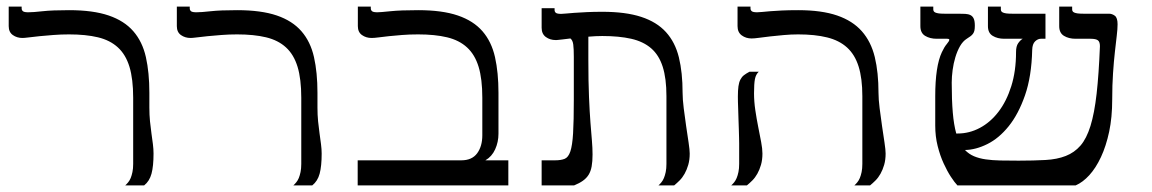

<svg xmlns="http://www.w3.org/2000/svg" viewBox="-20 -560 3481 580"><path d="M431.2 -234.9Q431.2 -212.9 433.1 -193.6Q435.1 -174.3 437.5 -157Q439.9 -139.6 441.9 -124.5Q443.8 -109.4 443.8 -96.2Q443.8 -58.1 437.7 -35.4Q431.6 -12.7 415.5 0H358.4Q362.8 -3.9 367.2 -9.3Q371.6 -14.6 374.8 -22.2Q377.9 -29.8 380.1 -40.3Q382.3 -50.8 382.3 -64.9V-264.6Q382.3 -321.3 371.1 -358.2Q359.9 -395 336.2 -416.7Q312.5 -438.5 275.9 -447.3Q239.3 -456.1 188.5 -456.1Q164.1 -456.1 141.1 -454.3Q118.2 -452.6 99.4 -450.7Q80.6 -448.7 66.9 -447Q53.2 -445.3 47.9 -445.3Q31.2 -445.3 18.8 -454.1Q6.3 -462.9 6.3 -481V-540H45.4V-534.7Q45.4 -529.3 49.3 -526.1Q53.2 -522.9 65.4 -522.9Q80.1 -522.9 108.9 -526.1Q137.7 -529.3 188.5 -529.3Q261.2 -529.3 308.3 -513.2Q355.5 -497.1 382.8 -465.6Q410.2 -434.1 420.7 -387.5Q431.2 -340.8 431.2 -279.8Z M939 -234.9Q939 -212.9 940.9 -193.6Q942.9 -174.3 945.3 -157Q947.8 -139.6 949.7 -124.5Q951.7 -109.4 951.7 -96.2Q951.7 -58.1 945.6 -35.4Q939.5 -12.7 923.3 0H866.2Q870.6 -3.9 875 -9.3Q879.4 -14.6 882.6 -22.2Q885.7 -29.8 887.9 -40.3Q890.1 -50.8 890.1 -64.9V-264.6Q890.1 -321.3 878.9 -358.2Q867.7 -395 844 -416.7Q820.3 -438.5 783.7 -447.3Q747.1 -456.1 696.3 -456.1Q671.9 -456.1 648.9 -454.3Q626 -452.6 607.2 -450.7Q588.4 -448.7 574.7 -447Q561 -445.3 555.7 -445.3Q539.1 -445.3 526.6 -454.1Q514.2 -462.9 514.2 -481V-540H553.2V-534.7Q553.2 -529.3 557.1 -526.1Q561 -522.9 573.2 -522.9Q587.9 -522.9 616.7 -526.1Q645.5 -529.3 696.3 -529.3Q769 -529.3 816.2 -513.2Q863.3 -497.1 890.6 -465.6Q918 -434.1 928.5 -387.5Q939 -340.8 939 -279.8Z M1243.2 -529.3Q1315.9 -529.3 1363 -513.2Q1410.2 -497.1 1437.5 -465.6Q1464.8 -434.1 1475.3 -387.5Q1485.8 -340.8 1485.8 -279.8V-156.2Q1485.8 -130.9 1475.8 -108.9Q1465.8 -86.9 1446.3 -75.7H1515.6V0H1060.5V-75.7H1373.5Q1405.8 -75.7 1421.4 -96.9Q1437 -118.2 1437 -151.4V-264.6Q1437 -321.3 1425.8 -358.2Q1414.6 -395 1390.9 -416.7Q1367.2 -438.5 1330.6 -447.3Q1293.9 -456.1 1243.2 -456.1Q1216.8 -456.1 1194.6 -454.3Q1172.4 -452.6 1154.5 -450.7Q1136.7 -448.7 1123.5 -447Q1110.4 -445.3 1102.5 -445.3Q1085.9 -445.3 1073.5 -454.1Q1061 -462.9 1061 -481V-540H1100.1V-534.7Q1100.1 -529.3 1104 -526.1Q1107.9 -522.9 1120.1 -522.9Q1128.4 -522.9 1159.4 -526.1Q1190.4 -529.3 1243.2 -529.3Z M2063.5 -96.2Q2063.5 -77.1 2059.1 -62Q2054.7 -46.9 2048.1 -35.2Q2041.5 -23.4 2033 -14.9Q2024.4 -6.3 2016.6 0H1969.2Q1973.6 -3.9 1978 -9.3Q1982.4 -14.6 1985.6 -22.2Q1988.8 -29.8 1991 -40.3Q1993.2 -50.8 1993.2 -64.9V-269.5Q1993.2 -323.2 1981.9 -358.4Q1970.7 -393.6 1947 -414.1Q1923.3 -434.6 1886.7 -442.9Q1850.1 -451.2 1799.3 -451.2Q1789.6 -451.2 1779.1 -450.7Q1768.6 -450.2 1757.3 -449.2V-378.9Q1757.3 -312.5 1759.3 -266.8Q1761.2 -221.2 1763.7 -189.2Q1766.1 -157.2 1768.1 -135Q1770 -112.8 1770 -93.3Q1770 -72.3 1767.3 -57.4Q1764.6 -42.5 1758.1 -32Q1751.5 -21.5 1740.7 -13.9Q1730 -6.3 1714.4 0H1616.2V-75.7H1656.7Q1674.3 -75.7 1685.5 -80.1Q1696.8 -84.5 1702.9 -102.5Q1709 -120.6 1711.2 -157.5Q1713.4 -194.3 1713.4 -259.3V-388.2Q1713.4 -412.6 1711.7 -425.5Q1710 -438.5 1703.1 -443.8Q1688 -441.9 1679.4 -440.9Q1670.9 -439.9 1666.5 -439.5Q1662.1 -439 1660.6 -439Q1659.2 -439 1658.7 -439Q1641.6 -439 1628.9 -448.2Q1616.2 -457.5 1616.2 -476.1V-535.2H1655.3V-529.8Q1655.3 -524.4 1659.2 -521.2Q1663.1 -518.1 1675.3 -518.1Q1678.2 -518.1 1688.5 -519Q1698.7 -520 1715.1 -521.2Q1731.4 -522.5 1752.9 -523.4Q1774.4 -524.4 1799.3 -524.4Q1870.1 -524.4 1917 -509Q1963.9 -493.7 1991.7 -463.1Q2019.5 -432.6 2030.8 -386.7Q2042 -340.8 2042 -279.8Q2042 -260.3 2045.4 -233.2Q2048.8 -206.1 2052.7 -179.2Q2056.6 -152.3 2060.1 -129.6Q2063.5 -106.9 2063.5 -96.2Z M2283.2 -96.2Q2283.2 -77.1 2278.8 -62Q2274.4 -46.9 2267.8 -35.2Q2261.2 -23.4 2252.7 -14.9Q2244.1 -6.3 2236.3 0H2189Q2193.4 -3.9 2197.8 -9.3Q2202.1 -14.6 2205.3 -22.2Q2208.5 -29.8 2210.7 -40.3Q2212.9 -50.8 2212.9 -64.9V-127Q2212.9 -132.3 2212.6 -143.8Q2212.4 -155.3 2211.9 -169.2Q2211.4 -183.1 2210.9 -198.5Q2210.4 -213.9 2210 -227.8Q2209.5 -241.7 2209.2 -252.4Q2209 -263.2 2209 -268.1Q2209 -287.1 2210.7 -299.3Q2212.4 -311.5 2216.6 -319.6Q2220.7 -327.6 2227.3 -332.8Q2233.9 -337.9 2244.1 -343.3H2272Q2263.2 -335 2260.5 -321Q2257.8 -307.1 2257.8 -278.3Q2257.8 -253.4 2261.7 -227.1Q2265.6 -200.7 2270.5 -176.3Q2275.4 -151.9 2279.3 -131.1Q2283.2 -110.4 2283.2 -96.2ZM2655.3 -96.2Q2655.3 -77.1 2650.9 -62Q2646.5 -46.9 2639.9 -35.2Q2633.3 -23.4 2624.8 -14.9Q2616.2 -6.3 2608.4 0H2561Q2565.4 -3.9 2569.8 -9.3Q2574.2 -14.6 2577.4 -22.2Q2580.6 -29.8 2582.8 -40.3Q2585 -50.8 2585 -64.9V-269.5Q2585 -323.2 2573.7 -359.1Q2562.5 -395 2538.8 -416.5Q2515.1 -438 2478.5 -447Q2441.9 -456.1 2391.1 -456.1Q2369.6 -456.1 2347.7 -454.1Q2325.7 -452.1 2306.6 -450Q2287.6 -447.8 2272.9 -445.8Q2258.3 -443.8 2250.5 -443.8Q2233.4 -443.8 2220.7 -453.1Q2208 -462.4 2208 -481V-540H2247.1V-534.7Q2247.1 -529.3 2251 -526.1Q2254.9 -522.9 2267.1 -522.9Q2273.4 -522.9 2282.7 -523.9Q2292 -524.9 2306.6 -526.1Q2321.3 -527.3 2341.8 -528.3Q2362.3 -529.3 2391.1 -529.3Q2461.9 -529.3 2508.8 -513.2Q2555.7 -497.1 2583.5 -465.6Q2611.3 -434.1 2622.6 -387.5Q2633.8 -340.8 2633.8 -279.8Q2633.8 -260.3 2637.2 -233.2Q2640.6 -206.1 2644.5 -179.2Q2648.4 -152.3 2651.9 -129.6Q2655.3 -106.9 2655.3 -96.2Z M3049.3 -402.8Q3049.3 -420.4 3055.7 -429.4Q3062 -438.5 3069.3 -442.9H3013.7Q2993.2 -442.9 2978.8 -451.7Q2964.4 -460.4 2964.4 -481V-540H3003.4V-531.7Q3003.4 -528.8 3004.6 -526.4Q3005.9 -523.9 3009.5 -522.2Q3013.2 -520.5 3019.8 -519.5Q3026.4 -518.6 3037.1 -518.6H3138.2V-442.9H3124Q3115.2 -442.9 3106.9 -435.1Q3098.6 -427.2 3098.1 -409.2Q3096.2 -329.1 3076.4 -272.2Q3056.6 -215.3 3027.1 -178.7Q2997.6 -142.1 2962.6 -124.8Q2927.7 -107.4 2895 -106.9Q2906.7 -94.7 2922.1 -88.1Q2937.5 -81.5 2957.5 -78.6Q2977.5 -75.7 3002.2 -75.2Q3026.9 -74.7 3057.1 -74.7Q3103 -74.7 3138.2 -76.7Q3173.3 -78.6 3199.5 -88.9Q3225.6 -99.1 3243.9 -120.1Q3262.2 -141.1 3274.2 -179.7Q3286.1 -218.3 3292.7 -276.9Q3299.3 -335.4 3302.7 -420.4Q3302.7 -433.6 3296.6 -438.2Q3290.5 -442.9 3274.4 -442.9H3229Q3208.5 -442.9 3194.1 -451.7Q3179.7 -460.4 3179.7 -481V-540H3218.8V-531.7Q3218.8 -528.8 3220 -526.4Q3221.2 -523.9 3224.9 -522.2Q3228.5 -520.5 3235.1 -519.5Q3241.7 -518.6 3252.4 -518.6H3330.1Q3339.4 -518.6 3347.7 -512.5Q3356 -506.3 3356 -486.8Q3356 -472.7 3353.5 -451.9Q3351.1 -431.2 3347.9 -403.1Q3344.7 -375 3342.3 -339.1Q3339.8 -303.2 3339.8 -259.3Q3339.8 -205.6 3330.6 -162.1Q3321.3 -118.7 3305.9 -85.7Q3290.5 -52.7 3270.8 -31Q3251 -9.3 3229.5 0H2872.1Q2863.8 -8.8 2852.5 -25.9Q2841.3 -43 2830.6 -66.4Q2819.8 -89.8 2812.5 -118.9Q2805.2 -147.9 2805.2 -180.7V-269.5Q2805.2 -359.9 2825.2 -402.3Q2832.5 -418 2840.1 -427Q2847.7 -436 2847.7 -439.9Q2847.7 -442.9 2840.8 -442.9H2809.6Q2789.1 -442.9 2774.7 -451.7Q2760.3 -460.4 2760.3 -481V-540H2799.3V-531.7Q2799.3 -528.8 2800.5 -526.4Q2801.8 -523.9 2805.4 -522.2Q2809.1 -520.5 2815.7 -519.5Q2822.3 -518.6 2833 -518.6H2873.5Q2886.2 -518.6 2895.8 -518.1Q2905.3 -517.6 2911.9 -514.2Q2918.5 -510.7 2921.6 -503.4Q2924.8 -496.1 2924.8 -482.4Q2924.8 -473.6 2923.6 -468Q2922.4 -462.4 2919.4 -458.3Q2916.5 -454.1 2911.9 -450.7Q2907.2 -447.3 2900.4 -442.9Q2888.7 -435.5 2880.1 -420.7Q2871.6 -405.8 2866 -387.2Q2860.4 -368.7 2857.7 -348.4Q2855 -328.1 2855 -310.5Q2855 -257.3 2858.2 -220.2Q2861.3 -183.1 2868.7 -156.7H2873Q2908.2 -156.7 2939.9 -173.6Q2971.7 -190.4 2996.1 -222.2Q3020.5 -253.9 3034.9 -299.6Q3049.3 -345.2 3049.3 -402.8Z"/></svg>

Font: Arian Grqi
Style: Regular
Weight: 400
Designer: Ruben Hakobyan (Tarumian)
Foundry: Ruben Hakobyan (Tarumian)
Version: Version 1.003